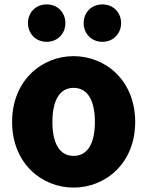

<svg xmlns="http://www.w3.org/2000/svg" viewBox="-20 -838 677 872"><path d="M314 14C459 14 594 -96 594 -284C594 -473 459 -583 314 -583C170 -583 35 -473 35 -284C35 -96 170 14 314 14ZM314 -130C249 -130 218 -190 218 -284C218 -379 249 -439 314 -439C380 -439 411 -379 411 -284C411 -190 380 -130 314 -130ZM192 -648C242 -648 277 -686 277 -733C277 -781 242 -818 192 -818C142 -818 107 -781 107 -733C107 -686 142 -648 192 -648ZM445 -648C495 -648 530 -686 530 -733C530 -781 495 -818 445 -818C395 -818 360 -781 360 -733C360 -686 395 -648 445 -648Z"/></svg>

Font: Noto Sans CJK Black
Style: Bold
Weight: 900
Designer: Ryoko NISHIZUKA (kana & ideographs); Paul D. Hunt (Latin, Greek & Cyrillic); Wenlong ZHANG (bopomofo); Sandoll Communica
Foundry: Adobe Systems Incorporated
Version: Version 1.000;PS 1;hotconv 1.0.78;makeotf.lib2.5.61930